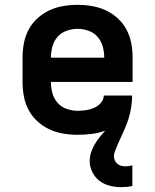

<svg xmlns="http://www.w3.org/2000/svg" viewBox="-20 -548 640 792"><path d="M478 224Q455 224 432 218Q409 212 390.5 198Q372 184 361 162Q350 140 350 117Q350 99 355.5 81.5Q361 64 370 48.5Q379 33 390.5 18.5Q402 4 414 -9Q387 1 358 4.5Q329 8 300 8Q270 8 240.5 3Q211 -2 184 -14.5Q157 -27 134.5 -47.5Q112 -68 98 -94.5Q84 -121 78.5 -150.5Q73 -180 73 -210V-310Q73 -340 78.5 -369.5Q84 -399 98 -425.5Q112 -452 134.5 -472.5Q157 -493 184 -505.5Q211 -518 240.5 -523Q270 -528 300 -528Q330 -528 359.5 -523Q389 -518 416 -505.5Q443 -493 465.5 -472.5Q488 -452 502 -425.5Q516 -399 521.5 -369.5Q527 -340 527 -310V-210H190Q190 -187 196 -164.5Q202 -142 217 -124.5Q232 -107 254.5 -99Q277 -91 300 -91Q317 -91 334.5 -93.5Q352 -96 368 -103Q384 -110 396 -123.5Q408 -137 408 -154H525Q525 -131 521.5 -107.5Q518 -84 511 -61Q504 -38 494.5 -16.5Q485 5 475 27V28L474 29Q470 37 466.5 45.5Q463 54 459.5 62.5Q456 71 453 79.5Q450 88 450 97Q450 106 454 114.5Q458 123 465 128.5Q472 134 480.5 136Q489 138 498 138Q505 138 512 137Q519 136 526 134V219Q514 222 502 223Q490 224 478 224ZM190 -310H410Q410 -333 404 -355.5Q398 -378 383 -395.5Q368 -413 345.5 -421Q323 -429 300 -429Q277 -429 254.5 -421Q232 -413 217 -395.5Q202 -378 196 -355.5Q190 -333 190 -310Z"/></svg>

Font: Iosevka Extended
Style: Bold
Weight: 700
Width: 7
Monospace: yes
Designer: Belleve Invis
Foundry: Belleve Invis
Version: Version 32.5.0; ttfautohint (v1.8.4)